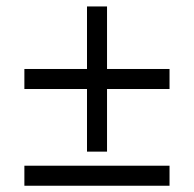

<svg xmlns="http://www.w3.org/2000/svg" viewBox="-20 -636 610 604"><path d="M253.7 -356H56.7V-419H253.7V-615.7H316.7V-419H513.3V-356H316.7V-159H253.7ZM56.7 -114.7H513.3V-51.7H56.7Z"/></svg>

Font: Tap Sans
Style: Regular
Weight: 400
Designer: Tap Payments
Foundry: Tap Payments
Version: Version 1.001;Glyphs 3.1.2 (3151)